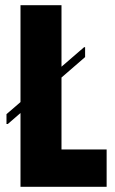

<svg xmlns="http://www.w3.org/2000/svg" viewBox="-20 -720 444 740"><path d="M59 -700H217V-144H391V0H59ZM308 -500 10 -242H5V-280L304 -538H308Z"/></svg>

Font: Phudu
Style: Bold
Weight: 700
Version: Version 1.005;gftools[0.9.23]